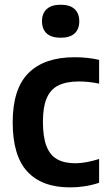

<svg xmlns="http://www.w3.org/2000/svg" viewBox="-20 -802 468 832"><path d="M35 -272Q35 -417.5 103.8 -485.8Q172.5 -554 303 -554Q361.5 -554 409.5 -542.5V-439.5Q365 -449 322.5 -449Q267.5 -449 233.2 -432Q199 -415 182.5 -376.8Q166 -338.5 166 -274Q166 -208 181.5 -168.5Q197 -129 228 -111.8Q259 -94.5 307 -94.5Q349.5 -94.5 409.5 -113V-10Q350 10 283.5 10Q161.5 10 98.2 -58.8Q35 -127.5 35 -272ZM162 -710Q162 -744 182.5 -762.8Q203 -781.5 243 -781.5Q283 -781.5 303.2 -762.8Q323.5 -744 323.5 -710Q323.5 -675.5 303.2 -657Q283 -638.5 243 -638.5Q203 -638.5 182.5 -657Q162 -675.5 162 -710Z"/></svg>

Font: Encode Sans Semi Condensed SmBd
Style: Regular
Weight: 600
Width: 4
Designer: Multiple Designers
Foundry: Impallari Type
Version: Version 2.000